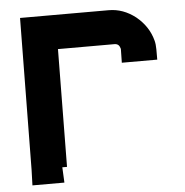

<svg xmlns="http://www.w3.org/2000/svg" viewBox="-50 -661 744 772"><g transform="rotate(-5 322.0 -275.5)"><path d="M200 -475 195 0H176L179 62H50L52 0L59 -613H417Q475 -613 525 -574Q575 -533 590 -475Q594 -460 594 -440V-398H451L452 -453L451 -457Q446 -475 428 -475Z"/></g></svg>

Font: Covid19
Style: Regular
Weight: 400
Designer: Peter Wiegel
Foundry: (c) CAT - Ing. Peter Wiegel.  for Rudolf Maass + Partner GmbH
Version: Version 001.000